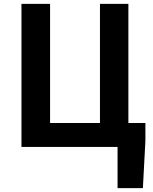

<svg xmlns="http://www.w3.org/2000/svg" viewBox="-20 -760 791 993"><path d="M644 -124V-740H497V-124H239V-740H91V0H588V213H719L732 -32V-124Z"/></svg>

Font: Spoqa Han Sans Neo Bold
Style: Bold
Weight: 700
Designer: [Spoqa Han Sans Neo] Dong-huui Kim  Younghwa Kang  Yujin Lee  [Noto Sans] Ryoko NISHIZUKA  (kana & ideographs); Paul D. 
Foundry: Spoqa (http://www.spoqa-han-sans.com)
Version: Version 1.000